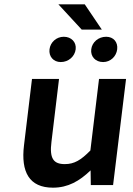

<svg xmlns="http://www.w3.org/2000/svg" viewBox="-20 -856 616 888"><path d="M225 12C295 12 348 -19 399 -68L400 0H503L563 -491H438L398 -160C354 -115 323 -97 280 -97C228 -97 208 -122 218 -200L253 -491H128L91 -184C76 -61 115 12 225 12ZM250 -836 358 -719H451L372 -836ZM522 -628C526 -661 505 -686 471 -686C435 -686 406 -661 402 -628C398 -595 421 -569 457 -569C491 -569 518 -595 522 -628ZM330 -628C334 -661 310 -686 275 -686C241 -686 213 -661 209 -628C205 -595 227 -569 261 -569C297 -569 326 -595 330 -628Z"/></svg>

Font: Falling Sky
Style: MedObl
Weight: 500
Designer: Paul D. Hunt
Foundry: Adobe Systems Incorporated
Version: Version 1.02